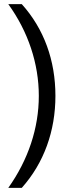

<svg xmlns="http://www.w3.org/2000/svg" viewBox="-20 -765 335 925"><path d="M85 140C192 20 247 -134 247 -303C247 -474 192 -626 85 -745H20C116 -612 167 -458 167 -303C167 -148 116 5 20 140Z"/></svg>

Font: Plus Jakarta Sans
Style: Regular
Weight: 400
Designer: Gumpita Rahayu
Foundry: Tokotype
Version: Version 2.071;gftools[0.9.30]